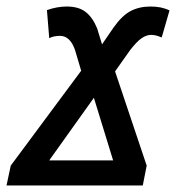

<svg xmlns="http://www.w3.org/2000/svg" viewBox="-61 -569 540 589"><path d="M-28 -61 188 -352 169 -416Q154 -459 123 -459Q104 -459 90 -452L83 -538Q114 -549 144 -549Q180 -549 201.5 -532.5Q223 -516 237 -482L252 -433L287 -484Q313 -521 339.5 -535Q366 -549 401 -549Q435 -549 459 -537L435 -454Q417 -462 403 -462Q388 -462 373 -451.5Q358 -441 338 -415L292 -350L389 -61L377 0H-41ZM286 -77 227 -269 90 -77Z"/></svg>

Font: Noto Sans UI NarrowMedium
Style: Italic
Weight: 500
Width: 4
Italic angle: -12°
Designer: Monotype Design Team
Foundry: Monotype Imaging Inc.
Version: Version 1.001